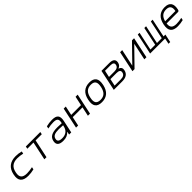

<svg xmlns="http://www.w3.org/2000/svg" viewBox="534 -2352 4332 4332"><g transform="rotate(-45 2700.0 -186.0)"><path d="M135 -256 133 -244C97 -78 168 9 347 9C406 9 472 1 531 -14L543 -72C486 -59 416 -51 366 -51C225 -51 173 -113 202 -247L203 -253C231 -387 310 -449 450 -449C500 -449 568 -441 619 -428L631 -486C578 -501 515 -509 457 -509C278 -509 171 -422 135 -256Z M866 0H934L1028 -441H1225L1237 -500H775L763 -441H960Z M1617 -509C1556 -509 1494 -501 1433 -486L1421 -428C1482 -442 1545 -449 1598 -449C1705 -449 1745 -418 1723 -314L1719 -298C1656 -303 1610 -304 1584 -304C1407 -304 1325 -255 1302 -148C1280 -44 1335 9 1465 9C1557 9 1618 -17 1667 -73H1671L1656 0H1724L1788 -297C1820 -449 1768 -509 1617 -509ZM1370 -147C1385 -221 1446 -250 1576 -250C1607 -250 1660 -248 1708 -244L1703 -221C1678 -107 1605 -50 1490 -50C1390 -50 1356 -85 1370 -147Z M1877 0H1944L1991 -220H2303L2256 0H2323L2429 -500H2362L2315 -280H2003L2050 -500H1983L1936 -280L1930 -250Z M2517 -256 2515 -244C2480 -78 2540 9 2699 9C2857 9 2954 -78 2990 -244L2992 -256C3027 -422 2967 -509 2809 -509C2650 -509 2552 -422 2517 -256ZM2583 -247 2584 -253C2612 -386 2678 -449 2796 -449C2914 -449 2952 -386 2924 -253L2923 -247C2894 -114 2829 -51 2712 -51C2593 -51 2554 -114 2583 -247Z M3082 0H3352C3474 0 3544 -47 3564 -142C3578 -204 3555 -244 3495 -265C3545 -283 3573 -315 3584 -365C3603 -455 3554 -500 3437 -500H3188ZM3163 -55 3199 -225H3396C3475 -225 3508 -197 3496 -140C3484 -83 3439 -55 3360 -55ZM3211 -283 3246 -445H3419C3495 -445 3527 -419 3515 -364C3504 -310 3461 -283 3385 -283Z M3677 0H3744L4143 -409L4056 0H4123L4229 -500H4162L3763 -91L3850 -500H3783Z M4347 -500 4241 0H4719L4690 137H4745L4787 -59H4728L4821 -500H4764L4671 -59H4518L4612 -500H4556L4462 -59H4309L4403 -500Z M5388 -265C5421 -422 5364 -509 5211 -509C5054 -509 4958 -422 4922 -256L4920 -244C4885 -77 4948 9 5120 9C5172 9 5237 1 5295 -14L5307 -72C5257 -59 5185 -51 5137 -51C5015 -51 4968 -104 4984 -217H5343C5372 -217 5380 -230 5388 -265ZM4995 -275C5026 -393 5090 -449 5199 -449C5309 -449 5346 -389 5323 -275Z"/></g></svg>

Font: LT Wave Mono Light
Style: Italic
Weight: 300
Designer: Daniel Lyons
Version: Version 2.5 (Glyphs App)